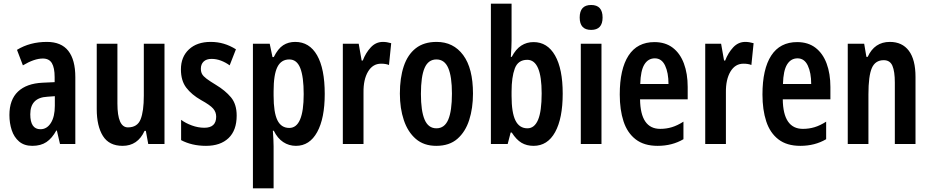

<svg xmlns="http://www.w3.org/2000/svg" viewBox="-20 -780 5037 1040"><path d="M234 -553Q312 -553 350 -504.5Q388 -456 388 -362V0H305L288 -73H285Q262 -31 231.5 -10.5Q201 10 155 10Q111 10 83.5 -13.5Q56 -37 43.5 -75Q31 -113 31 -157Q31 -240 77.5 -284Q124 -328 211 -332L276 -335V-362Q276 -413 261 -438Q246 -463 212 -463Q166 -463 104 -426L72 -510Q142 -553 234 -553ZM236 -256Q144 -251 144 -161Q144 -80 199 -80Q234 -80 255.5 -114Q277 -148 277 -207V-259Z M871 -543V0H783L770 -71H763Q726 10 644 10Q571 10 537.5 -43.5Q504 -97 504 -189V-543H616V-219Q616 -90 673 -90Q724 -90 741.5 -133.5Q759 -177 759 -262V-543Z M1262 -154Q1262 -74 1218 -32Q1174 10 1096 10Q1057 10 1023 2Q989 -6 961 -21V-131Q985 -113 1019 -100.5Q1053 -88 1087 -88Q1151 -88 1151 -148Q1151 -173 1134.5 -192Q1118 -211 1069 -238Q1018 -267 989 -305Q960 -343 960 -404Q960 -472 1003.5 -512.5Q1047 -553 1121 -553Q1159 -553 1192.5 -543Q1226 -533 1258 -513L1224 -426Q1202 -442 1177 -451.5Q1152 -461 1126 -461Q1098 -461 1083 -446.5Q1068 -432 1068 -408Q1068 -391 1074.5 -379Q1081 -367 1099 -353.5Q1117 -340 1150 -320Q1200 -290 1231 -253Q1262 -216 1262 -154Z M1579 -553Q1656 -553 1697.5 -480.5Q1739 -408 1739 -271Q1739 -139 1698 -64.5Q1657 10 1583 10Q1545 10 1514 -10.5Q1483 -31 1463 -72H1458Q1462 -16 1462 13V240H1350V-543H1441L1456 -471H1463Q1486 -517 1514 -535Q1542 -553 1579 -553ZM1547 -458Q1503 -458 1482.5 -417Q1462 -376 1462 -286V-262Q1462 -171 1482.5 -129Q1503 -87 1547 -87Q1625 -87 1625 -270Q1625 -364 1606.5 -411Q1588 -458 1547 -458Z M2054 -553Q2075 -553 2099 -546L2087 -428Q2070 -435 2044 -435Q1999 -435 1973.5 -392Q1948 -349 1949 -279V0H1837V-543H1923L1939 -452H1945Q1961 -494 1988.5 -523.5Q2016 -553 2054 -553Z M2542 -273Q2542 -194 2521.5 -130Q2501 -66 2457.5 -28Q2414 10 2343 10Q2276 10 2232.5 -27.5Q2189 -65 2167.5 -129Q2146 -193 2146 -273Q2146 -358 2167 -421Q2188 -484 2232 -518.5Q2276 -553 2345 -553Q2436 -553 2489 -481.5Q2542 -410 2542 -273ZM2260 -271Q2260 -179 2280 -132Q2300 -85 2344 -85Q2388 -85 2408 -132Q2428 -179 2428 -273Q2428 -365 2408 -411.5Q2388 -458 2344 -458Q2300 -458 2280 -412Q2260 -366 2260 -271Z M2751 -560Q2751 -544 2750 -522Q2749 -500 2747 -472H2752Q2774 -514 2803.5 -533Q2833 -552 2870 -552Q2945 -552 2986.5 -479.5Q3028 -407 3028 -273Q3028 -139 2987 -64.5Q2946 10 2870 10Q2833 10 2805 -6.5Q2777 -23 2752 -62H2746L2730 0H2639V-760H2751ZM2836 -456Q2786 -456 2768.5 -409Q2751 -362 2751 -284V-260Q2751 -170 2772 -127.5Q2793 -85 2837 -85Q2875 -85 2894.5 -131Q2914 -177 2914 -274Q2914 -456 2836 -456Z M3182 -753Q3244 -753 3244 -685Q3244 -618 3182 -618Q3120 -618 3120 -685Q3120 -753 3182 -753ZM3238 -543V0H3126V-543Z M3525 -552Q3584 -552 3624 -521.5Q3664 -491 3684.5 -436Q3705 -381 3705 -309V-242H3447Q3449 -82 3556 -82Q3589 -82 3619 -91Q3649 -100 3682 -121V-26Q3621 10 3542 10Q3469 10 3423.5 -25Q3378 -60 3357.5 -122.5Q3337 -185 3337 -268Q3337 -406 3384.5 -479Q3432 -552 3525 -552ZM3527 -464Q3491 -464 3470.5 -431Q3450 -398 3448 -325H3601Q3601 -386 3582.5 -425Q3564 -464 3527 -464Z M4017 -553Q4038 -553 4062 -546L4050 -428Q4033 -435 4007 -435Q3962 -435 3936.5 -392Q3911 -349 3912 -279V0H3800V-543H3886L3902 -452H3908Q3924 -494 3951.5 -523.5Q3979 -553 4017 -553Z M4298 -552Q4357 -552 4397 -521.5Q4437 -491 4457.5 -436Q4478 -381 4478 -309V-242H4220Q4222 -82 4329 -82Q4362 -82 4392 -91Q4422 -100 4455 -121V-26Q4394 10 4315 10Q4242 10 4196.5 -25Q4151 -60 4130.5 -122.5Q4110 -185 4110 -268Q4110 -406 4157.5 -479Q4205 -552 4298 -552ZM4300 -464Q4264 -464 4243.5 -431Q4223 -398 4221 -325H4374Q4374 -386 4355.5 -425Q4337 -464 4300 -464Z M4800 -553Q4867 -553 4903 -505Q4939 -457 4939 -363V0H4827V-333Q4827 -393 4814 -423.5Q4801 -454 4767 -454Q4721 -454 4702.5 -411.5Q4684 -369 4684 -269V0H4572V-543H4661L4673 -472H4680Q4717 -553 4800 -553Z"/></svg>

Font: Noto Sans Ethiopic ExtraCondensed SemiBold
Style: Regular
Weight: 600
Width: 2
Designer: Monotype Design Team
Foundry: Monotype Imaging Inc.
Version: Version 2.102; ttfautohint (v1.8.4.7-5d5b)